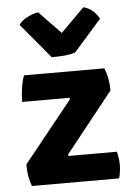

<svg xmlns="http://www.w3.org/2000/svg" viewBox="-55 -820 597 862"><g transform="rotate(-5 244.0 -389.5)"><path d="M442.4 -396.5Q442.4 -424.8 437.5 -451.2Q432.6 -476.6 423.8 -498Q303.7 -498 61.5 -498Q52.7 -474.6 47.9 -442.4Q43 -410.2 43 -379.9Q114.3 -379.9 256.8 -379.9Q256.8 -377.9 256.8 -372.1Q202.1 -303.7 37.1 -98.6Q37.1 -72.3 41 -45.9Q45.9 -20.5 53.7 0Q184.6 0 446.3 0Q450.2 -8.8 452.1 -25.4Q455.1 -41 455.1 -59.6Q455.1 -79.1 452.1 -94.7Q450.2 -111.3 446.3 -120.1Q374 -120.1 228.5 -120.1Q228.5 -122.1 228.5 -127.9Q282.2 -195.3 442.4 -396.5ZM192.4 -568.4Q219.7 -568.4 249 -570.3Q278.3 -573.2 298.8 -580.1Q340.8 -627 423.8 -721.7Q414.1 -741.2 395.5 -757.8Q377 -773.4 353.5 -779.3Q318.4 -744.1 247.1 -672.9Q222.7 -698.2 149.4 -774.4Q127 -771.5 100.6 -757.8Q75.2 -745.1 61.5 -725.6Q105.5 -672.9 192.4 -568.4Z"/></g></svg>

Font: cl
Style: Bold
Weight: 400
Designer: Mitja Miklavcic
Version: Version 7.504; 2011; Build 1021